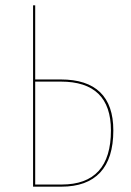

<svg xmlns="http://www.w3.org/2000/svg" viewBox="-20 -700 492 720"><path d="M405 -211Q405 -106 355.5 -53Q306 0 210 0H104V-680H112V-402H208Q306 -402 355.5 -354Q405 -306 405 -211ZM396 -211Q396 -394 208 -394H112V-8H211Q396 -8 396 -211Z"/></svg>

Font: Fira Sans Compressed Eight
Style: Regular
Weight: 100
Width: 1
Designer: bBox Type GmbH & Carrois Corporate GbR & Edenspiekermann AG
Foundry: bBox Type GmbH & Carrois Corporate GbR & Edenspiekermann AG
Version: Version 4.301